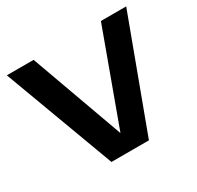

<svg xmlns="http://www.w3.org/2000/svg" viewBox="-132 -746 919 897"><g transform="rotate(-30 327.5 -297.5)"><path d="M226.5 0 5.5 -595H150L346 -52.5H314.5L513 -595H649.5L428.5 0Z"/></g></svg>

Font: Encode Sans SC SemiExpanded SemiBold
Style: Regular
Weight: 600
Width: 6
Designer: Multiple Designers
Foundry: Impallari Type
Version: Version 3.002